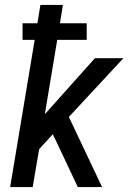

<svg xmlns="http://www.w3.org/2000/svg" viewBox="-20 -755 540 775"><path d="M21 0 120 -594H71V-661H131L143 -735H234L222 -661H330V-594H211L161 -294L363 -520H478L258 -283L392 0H294L203 -193L193 -213L138 -153L112 0Z"/></svg>

Font: Iosevka SS04 Medium Oblique
Style: Regular
Weight: 500
Italic angle: -9°
Monospace: yes
Designer: Belleve Invis
Foundry: Belleve Invis
Version: Version 19.0.0; ttfautohint (v1.8.4)